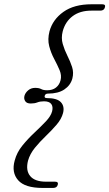

<svg xmlns="http://www.w3.org/2000/svg" viewBox="-20 -776 524 921"><path d="M194.5 -316.5Q191.5 -305.5 204.5 -305.5Q253.5 -305.5 272 -285.8Q290.5 -266 282.5 -234Q275 -205.5 251.8 -178.2Q228.5 -151 199.8 -123.5Q171 -96 147.2 -66.8Q123.5 -37.5 114.5 -5.5Q102.5 41.5 124.8 68.5Q147 95.5 201 95.5H244Q261.5 95.5 257 110.5Q253 125.5 235 125.5H184Q99.5 125.5 67 88.5Q34.5 51.5 50.5 -6Q60.5 -44.5 87.2 -77.5Q114 -110.5 144.8 -139.2Q175.5 -168 199.8 -193.5Q224 -219 230 -242Q235.5 -264 226 -277Q216.5 -290 191 -290Q172.5 -290 159.2 -284.8Q146 -279.5 127.5 -279.5Q108 -279.5 100.8 -291Q93.5 -302.5 97.5 -317Q101.5 -331 115.2 -342.8Q129 -354.5 148.5 -354.5Q167 -354.5 177.5 -348.8Q188 -343 206.5 -343Q232 -343 248.5 -356Q265 -369 270.5 -391Q276.5 -414 265.8 -439.5Q255 -465 239.8 -493.5Q224.5 -522 216 -554.8Q207.5 -587.5 217.5 -626Q233 -682.5 284.2 -719Q335.5 -755.5 419 -755.5H470Q488.5 -755.5 483 -740Q479 -725 461 -725H418Q364 -725 328.8 -698.8Q293.5 -672.5 281 -626.5Q272.5 -594 281 -565Q289.5 -536 303.2 -508.8Q317 -481.5 325.8 -454.5Q334.5 -427.5 327 -399Q318 -366.5 288.5 -346.8Q259 -327 210 -327Q197.5 -327 194.5 -316.5Z"/></svg>

Font: Fraunces 9pt S000 Light
Style: Italic
Weight: 300
Italic angle: -16°
Version: Version 1.000; ttfautohint (v1.8.3)